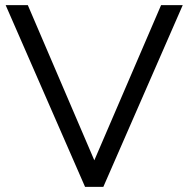

<svg xmlns="http://www.w3.org/2000/svg" viewBox="-20 -725 731 745"><path d="M605 -705H689L381 0H310L2 -705H88L346 -103Z"/></svg>

Font: wassup Sans
Style: Regular
Weight: 400
Version: Version 2.001